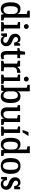

<svg xmlns="http://www.w3.org/2000/svg" viewBox="2106 -2901 805 5057"><g transform="rotate(90 2508.5 -372.5)"><path d="M349 -675 263 -695V-755H444V-80L519 -60V0H369L349 -72Q335 -34 302 -12Q269 10 213 10Q163 10 130 -10.5Q97 -31 77.5 -66Q58 -101 49.5 -148.5Q41 -196 41 -250Q41 -304 49 -351.5Q57 -399 77 -434Q97 -469 129.5 -489.5Q162 -510 212 -510Q267 -510 302.5 -487.5Q338 -465 349 -421ZM237 -440Q208 -440 190 -424Q172 -408 161.5 -382Q151 -356 147 -321Q143 -286 143 -249Q143 -211 147 -177Q151 -143 161.5 -117Q172 -91 190 -75.5Q208 -60 237 -60Q265 -60 286 -71Q307 -82 321 -101Q335 -120 342 -143.5Q349 -167 349 -193V-316Q349 -367 321 -403.5Q293 -440 237 -440Z M562 -60 635 -80V-426L560 -446V-500H730V-80L805 -60V0H562ZM679 -599Q651 -599 633 -617Q615 -635 615 -663Q615 -691 633 -708.5Q651 -726 679 -726Q707 -726 725 -708.5Q743 -691 743 -663Q743 -635 725 -617Q707 -599 679 -599Z M935 -62 915 0H859V-155H945Q945 -102 971.5 -78.5Q998 -55 1034 -55Q1061 -55 1085 -69.5Q1109 -84 1109 -116Q1109 -142 1091 -157.5Q1073 -173 1046.5 -185Q1020 -197 989 -209Q958 -221 931.5 -240Q905 -259 887 -288.5Q869 -318 869 -365Q869 -404 881.5 -431.5Q894 -459 914 -476.5Q934 -494 958.5 -502Q983 -510 1007 -510Q1024 -510 1040 -506Q1056 -502 1069.5 -493Q1083 -484 1092 -470Q1101 -456 1104 -437H1108L1128 -500H1184V-344H1099Q1098 -391 1076 -418Q1054 -445 1016 -445Q989 -445 972.5 -429Q956 -413 956 -386Q956 -358 974 -342Q992 -326 1018.5 -313.5Q1045 -301 1076.5 -289Q1108 -277 1134.5 -258.5Q1161 -240 1179 -211.5Q1197 -183 1197 -137Q1197 -99 1184 -71Q1171 -43 1150.5 -25Q1130 -7 1103.5 1.5Q1077 10 1050 10Q1032 10 1013.5 6Q995 2 980 -7Q965 -16 954 -29.5Q943 -43 939 -62Z M1248 -480 1323 -500 1343 -631H1418V-500H1512V-427H1418V-155Q1418 -109 1429 -88Q1440 -67 1465 -67Q1476 -67 1493 -70Q1510 -73 1525 -78L1546 -22Q1531 -8 1502.5 1Q1474 10 1443 10Q1380 10 1351.5 -29.5Q1323 -69 1323 -155V-427H1248Z M1898 -419Q1856 -419 1828 -414Q1800 -409 1783 -394Q1766 -379 1758.5 -353Q1751 -327 1751 -285V-78L1855 -65V0H1581V-58L1656 -78V-420L1580 -440V-500H1726L1746 -420Q1763 -466 1805 -488Q1847 -510 1898 -510Z M1946 -60 2019 -80V-426L1944 -446V-500H2114V-80L2189 -60V0H1946ZM2063 -599Q2035 -599 2017 -617Q1999 -635 1999 -663Q1999 -691 2017 -708.5Q2035 -726 2063 -726Q2091 -726 2109 -708.5Q2127 -691 2127 -663Q2127 -635 2109 -617Q2091 -599 2063 -599Z M2365 0H2215V-60L2290 -80V-675L2214 -695V-755H2385V-421Q2396 -465 2431.5 -487.5Q2467 -510 2522 -510Q2571 -510 2604 -489.5Q2637 -469 2657 -434Q2677 -399 2685 -351.5Q2693 -304 2693 -250Q2693 -196 2684.5 -148.5Q2676 -101 2656.5 -66Q2637 -31 2603.5 -10.5Q2570 10 2521 10Q2465 10 2432 -12Q2399 -34 2385 -72ZM2497 -440Q2441 -440 2413 -403.5Q2385 -367 2385 -316V-193Q2385 -167 2392 -143.5Q2399 -120 2413 -101Q2427 -82 2448 -71Q2469 -60 2497 -60Q2525 -60 2543.5 -75.5Q2562 -91 2572.5 -117Q2583 -143 2587 -177Q2591 -211 2591 -249Q2591 -286 2587 -321Q2583 -356 2572.5 -382Q2562 -408 2543.5 -424Q2525 -440 2497 -440Z M2963 10Q2923 10 2894 -1.5Q2865 -13 2846 -33Q2827 -53 2818 -79.5Q2809 -106 2809 -136V-420L2749 -440V-500H2905V-202Q2905 -170 2908 -143.5Q2911 -117 2920.5 -98.5Q2930 -80 2947 -70Q2964 -60 2991 -60Q3020 -60 3040.5 -71Q3061 -82 3074 -100.5Q3087 -119 3093 -142Q3099 -165 3099 -189V-420L3009 -440V-500H3194V-80L3270 -60V0H3119L3099 -83Q3089 -36 3053 -13Q3017 10 2963 10Z M3313 -60 3386 -80V-426L3311 -446V-500H3481V-80L3556 -60V0H3313ZM3459 -720H3562L3465 -565H3404Z M3918 -675 3832 -695V-755H4013V-80L4088 -60V0H3938L3918 -72Q3904 -34 3871 -12Q3838 10 3782 10Q3732 10 3699 -10.5Q3666 -31 3646.5 -66Q3627 -101 3618.5 -148.5Q3610 -196 3610 -250Q3610 -304 3618 -351.5Q3626 -399 3646 -434Q3666 -469 3698.5 -489.5Q3731 -510 3781 -510Q3836 -510 3871.5 -487.5Q3907 -465 3918 -421ZM3806 -440Q3777 -440 3759 -424Q3741 -408 3730.5 -382Q3720 -356 3716 -321Q3712 -286 3712 -249Q3712 -211 3716 -177Q3720 -143 3730.5 -117Q3741 -91 3759 -75.5Q3777 -60 3806 -60Q3834 -60 3855 -71Q3876 -82 3890 -101Q3904 -120 3911 -143.5Q3918 -167 3918 -193V-316Q3918 -367 3890 -403.5Q3862 -440 3806 -440Z M4351 10Q4292 10 4252 -9Q4212 -28 4188 -62.5Q4164 -97 4153.5 -144.5Q4143 -192 4143 -250Q4143 -308 4153.5 -355.5Q4164 -403 4188 -437.5Q4212 -472 4252 -491Q4292 -510 4351 -510Q4410 -510 4450 -491Q4490 -472 4514 -437.5Q4538 -403 4548.5 -355.5Q4559 -308 4559 -250Q4559 -192 4548.5 -144.5Q4538 -97 4514 -62.5Q4490 -28 4450 -9Q4410 10 4351 10ZM4351 -50Q4385 -50 4405.5 -67Q4426 -84 4436.5 -112.5Q4447 -141 4450 -176.5Q4453 -212 4453 -250Q4453 -287 4450 -323Q4447 -359 4436.5 -387.5Q4426 -416 4405.5 -433Q4385 -450 4351 -450Q4316 -450 4296 -433Q4276 -416 4265.5 -387.5Q4255 -359 4252 -323Q4249 -287 4249 -250Q4249 -212 4252 -176.5Q4255 -141 4265.5 -112.5Q4276 -84 4296 -67Q4316 -50 4351 -50Z M4716 -62 4696 0H4640V-155H4726Q4726 -102 4752.5 -78.5Q4779 -55 4815 -55Q4842 -55 4866 -69.5Q4890 -84 4890 -116Q4890 -142 4872 -157.5Q4854 -173 4827.5 -185Q4801 -197 4770 -209Q4739 -221 4712.5 -240Q4686 -259 4668 -288.5Q4650 -318 4650 -365Q4650 -404 4662.5 -431.5Q4675 -459 4695 -476.5Q4715 -494 4739.5 -502Q4764 -510 4788 -510Q4805 -510 4821 -506Q4837 -502 4850.5 -493Q4864 -484 4873 -470Q4882 -456 4885 -437H4889L4909 -500H4965V-344H4880Q4879 -391 4857 -418Q4835 -445 4797 -445Q4770 -445 4753.5 -429Q4737 -413 4737 -386Q4737 -358 4755 -342Q4773 -326 4799.5 -313.5Q4826 -301 4857.5 -289Q4889 -277 4915.5 -258.5Q4942 -240 4960 -211.5Q4978 -183 4978 -137Q4978 -99 4965 -71Q4952 -43 4931.5 -25Q4911 -7 4884.5 1.5Q4858 10 4831 10Q4813 10 4794.5 6Q4776 2 4761 -7Q4746 -16 4735 -29.5Q4724 -43 4720 -62Z"/></g></svg>

Font: Hermeneus One
Style: Regular
Weight: 400
Designer: Rodrigo Fuenzalida, Pablo Impallari
Foundry: Pablo Impallari, Rodrigo Fuenzalida
Version: Version 1.002; ttfautohint (v0.93) -l 8 -r 50 -G 200 -x 14 -